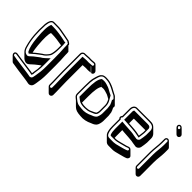

<svg xmlns="http://www.w3.org/2000/svg" viewBox="-33 -1336 2179 2179"><g transform="rotate(45 1056.0 -246.5)"><path d="M482 -335V-355C482 -364 481 -372 480 -380L427 -433C440 -444 400 -467 391 -471C318 -487 316 -485 238 -500C224 -503 199 -504 161 -504H128C95 -504 76 -474 69 -413C61 -289 70 -181 96 -91C103 -62 114 -40 128 -26L181 27C199 45 234 59 259 39C272 31 299 2 313 -8C331 -21 356 -44 375 -54C374 -10 369 25 362 64C361 72 362 79 359 84C356 83 350 81 343 80C262 68 188 58 99 45L85 43C77 42 69 43 62 48C45 59 48 82 60 94L113 147C117 151 122 154 128 155L142 157C197 167 263 175 322 183L358 188C370 190 380 191 389 193C413 198 427 203 448 189C467 176 469 154 474 126C482 80 488 36 488 -26V-168C488 -189 488 -207 487 -220V-243ZM175 -65H174C172 -67 170 -69 169 -71ZM199 -86C193 -114 187 -148 184 -188C175 -293 177 -361 190 -391H214C253 -391 311 -384 369 -373V-322C369 -291 363 -236 351 -216C331 -187 310 -167 289 -157C279 -152 242 -121 224 -108C215 -101 207 -94 199 -86ZM367 -414 366 -415H367ZM382 -415V-430H368C295 -448 213 -459 161 -459H127C108 -416 106 -355 116 -240C123 -158 137 -99 156 -64C158 -60 161 -56 166 -53L174 -47L183 -53C200 -66 218 -84 233 -96C251 -109 291 -141 296 -144C320 -156 342 -178 363 -208C380 -232 384 -291 384 -322V-392C383 -401 382 -409 382 -415ZM420 -221V-79C420 -18 414 24 406 70C401 100 399 116 387 124C371 134 365 130 339 125C329 123 319 122 307 120L271 115C242 111 185 102 156 99C133 97 114 93 91 89L77 87C67 85 60 67 71 60C74 58 78 57 83 58L97 60C186 73 260 83 341 95C346 96 351 97 354 98L366 102L372 92C379 81 377 70 377 66C385 19 390 -21 390 -79V-186L364 -161C351 -148 322 -123 319 -122C297 -111 270 -86 251 -73C240 -65 230 -57 219 -46C208 -35 201 -29 198 -27C190 -22 184 -18 173 -20C144 -24 122 -44 110 -95C84 -183 76 -290 84 -412C91 -473 108 -489 128 -489H161C199 -489 223 -488 235 -485C313 -470 316 -472 386 -457C390 -455 392 -453 393 -452C398 -447 409 -442 411 -440C412 -430 414 -419 414 -408V-388L419 -296V-272C420 -260 420 -242 420 -221Z M675 119C691 119 705 105 705 89V36C705 16 704 -8 703 -36L701 -123V-387L746 -390C755 -389 767 -389 783 -389C799 -389 813 -390 827 -392L774 -445H781L834 -392C863 -394 867 -428 851 -444L798 -497C793 -502 785 -506 776 -505H769C755 -503 739 -502 721 -502C712 -502 703 -502 695 -503L646 -500C624 -500 616 -501 602 -489C588 -477 588 -467 588 -445V-176L590 -88C591 -60 592 -36 592 -17V36C592 44 595 51 601 57L654 110C660 116 667 119 675 119ZM730 -457C713 -457 702 -457 693 -458L633 -454V-176L635 -89C636 -61 637 -37 637 -17V36C637 44 630 51 622 51C614 51 607 44 607 36V-17C607 -36 606 -60 605 -88L603 -176V-445C603 -468 603 -470 612 -478C622 -487 623 -485 646 -485L695 -488C705 -487 712 -487 721 -487C739 -487 756 -488 770 -490H777C796 -491 797 -462 780 -460H773C759 -458 746 -457 730 -457Z M1203 -242V-159C1203 -143 1199 -127 1193 -116C1188 -111 1167 -101 1131 -85C1099 -71 1035 -69 997 -81V-180C997 -277 1007 -338 1028 -363L975 -416H976L1029 -363C1035 -364 1045 -365 1058 -365C1078 -365 1110 -353 1130 -347C1139 -344 1160 -331 1180 -320C1184 -314 1187 -308 1190 -300C1197 -283 1203 -272 1203 -242ZM1287 -291C1292 -303 1290 -314 1282 -323C1262 -343 1241 -363 1222 -384C1211 -398 1197 -407 1177 -415C1170 -418 1156 -425 1136 -437C1120 -447 1077 -467 1045 -473C1027 -475 1021 -478 994 -478C963 -478 945 -473 927 -452C915 -439 904 -407 892 -358C887 -337 884 -296 884 -233V-118C884 -78 909 -70 930 -51L983 2C1010 27 1034 35 1094 39C1141 44 1188 34 1237 10C1269 -1 1290 -16 1300 -36C1306 -47 1316 -80 1316 -106V-189C1316 -197 1314 -213 1310 -237C1308 -249 1297 -272 1287 -291ZM1161 -353 1154 -360C1157 -359 1158 -358 1159 -357ZM1242 -288C1246 -264 1248 -248 1248 -242V-159C1248 -136 1238 -104 1234 -96C1226 -81 1208 -67 1178 -57C1132 -34 1085 -23 1042 -29C1010 -31 986 -36 978 -39C962 -46 948 -55 940 -62C914 -86 899 -86 899 -118V-233C899 -295 903 -336 907 -354C919 -403 930 -433 938 -442C953 -460 965 -463 994 -463C1019 -463 1025 -460 1043 -458C1049 -457 1055 -456 1063 -453C1093 -442 1114 -432 1128 -424C1149 -412 1163 -405 1171 -401C1190 -394 1201 -385 1211 -374L1218 -366C1225 -359 1220 -351 1217 -343C1226 -325 1241 -296 1242 -288ZM967 -430C938 -396 929 -336 929 -233V-108C943 -99 966 -78 983 -70C1024 -53 1098 -54 1137 -71C1194 -96 1218 -96 1218 -159V-242C1218 -297 1195 -320 1178 -352L1171 -366C1168 -369 1165 -372 1159 -374C1140 -381 1099 -408 1081 -414C1062 -420 1030 -433 1005 -433C988 -433 978 -432 967 -430Z M1428 -249V-136C1428 -87 1436 -35 1463 -14L1516 39C1532 51 1543 52 1565 52H1620C1640 52 1671 45 1713 33C1740 25 1776 18 1802 6C1818 -1 1829 -27 1814 -42L1761 -95C1752 -104 1735 -107 1721 -100C1711 -95 1695 -91 1674 -86C1662 -83 1583 -61 1567 -61H1542C1542 -68 1541 -75 1541 -83V-184L1573 -181C1610 -178 1692 -174 1703 -171C1711 -169 1720 -167 1729 -166L1750 -163C1755 -162 1763 -161 1775 -159C1800 -155 1824 -178 1828 -198C1834 -227 1837 -252 1840 -282V-348C1840 -371 1832 -390 1818 -404L1765 -457C1735 -487 1707 -482 1638 -482H1482C1449 -482 1428 -452 1428 -416V-297C1412 -284 1412 -262 1428 -249ZM1501 -61H1500C1499 -62 1498 -63 1498 -64ZM1541 -294V-360C1541 -364 1541 -367 1542 -369H1727V-337C1727 -332 1724 -310 1719 -273C1714 -274 1709 -275 1705 -276C1660 -287 1605 -290 1541 -294ZM1742 -401C1742 -409 1741 -417 1735 -424C1725 -436 1710 -437 1696 -437H1480L1476 -429C1472 -422 1473 -417 1473 -413V-282H1492C1578 -275 1648 -274 1701 -261C1705 -260 1711 -259 1716 -258L1732 -255L1734 -271C1739 -308 1742 -329 1742 -337ZM1494 -46H1567C1589 -46 1666 -68 1678 -71C1699 -76 1716 -81 1728 -87C1735 -90 1740 -89 1745 -87C1756 -83 1755 -66 1743 -61C1719 -50 1684 -42 1656 -34C1615 -22 1584 -16 1567 -16H1512C1490 -16 1485 -17 1472 -26C1453 -42 1443 -88 1443 -136V-256L1438 -261C1424 -273 1435 -284 1443 -290V-416C1443 -447 1460 -467 1482 -467H1638C1677 -467 1703 -467 1715 -465C1751 -460 1772 -437 1772 -401V-336C1769 -306 1766 -282 1760 -254C1757 -241 1739 -225 1724 -227C1711 -229 1704 -230 1700 -231L1678 -234C1670 -235 1662 -237 1654 -239C1638 -243 1558 -246 1521 -249L1473 -253V-136C1473 -105 1477 -78 1485 -56C1489 -49 1490 -50 1494 -46Z M1946 -662C1946 -654 1950 -645 1957 -638L2010 -585C2016 -579 2024 -575 2032 -575C2049 -575 2061 -589 2061 -606C2061 -614 2057 -621 2051 -627L1998 -680C1992 -686 1983 -691 1975 -691C1958 -691 1946 -679 1946 -662ZM1950 -452V-399C1950 -348 1939 -288 1939 -234V-12C1939 -4 1942 3 1948 9L2001 62C2007 68 2014 71 2022 71C2038 71 2052 57 2052 41V-182C2052 -239 2063 -289 2063 -346V-399C2063 -407 2059 -414 2054 -419L2001 -472C1995 -478 1987 -482 1979 -482C1963 -482 1950 -468 1950 -452ZM1965 -452C1965 -460 1972 -467 1979 -467C1987 -467 1995 -459 1995 -452V-399C1995 -344 1984 -294 1984 -235V-12C1984 -4 1977 3 1969 3C1961 3 1954 -4 1954 -12V-234C1954 -286 1965 -346 1965 -399ZM1961 -662C1961 -671 1966 -676 1975 -676C1983 -676 1993 -666 1993 -659C1993 -649 1987 -643 1979 -643C1973 -643 1961 -655 1961 -662Z"/></g></svg>

Font: Squarish
Style: Shd
Weight: 400
Foundry: Cannot Into Space Fonts
Version: Version 0.272